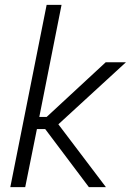

<svg xmlns="http://www.w3.org/2000/svg" viewBox="-20 -772 540 792"><path d="M22.5 0 172.4 -752H233.9L142.1 -289.6H184.6L158.7 -276.9L416 -515.1H499.5L208.5 -248L204.1 -281.2L417 0H346.7L150.9 -260.3L173.3 -239.7H132.3L84 0Z"/></svg>

Font: Reddit Sans Light
Style: Italic
Weight: 300
Italic angle: -11.25°
Designer: Stephen Hutchings
Version: Version 1.013